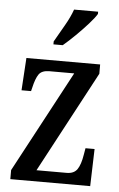

<svg xmlns="http://www.w3.org/2000/svg" viewBox="-54 -804 524 843"><g transform="rotate(5 207.5 -383.0)"><path d="M24 0V-40L263 -487H154Q120 -487 107 -468Q94 -449 85 -409L81 -393H39L48 -536H373V-495L135 -49H268Q300 -49 314.5 -70Q329 -91 336 -135L341 -164H381L376 0ZM161 -619Q182 -656 204 -694Q226 -732 238 -766H344V-756Q334 -739 309.5 -711.5Q285 -684 256 -655.5Q227 -627 202 -606H161Z"/></g></svg>

Font: Noto Serif Thai ExtraCondensed Medium
Style: Regular
Weight: 500
Width: 2
Designer: Monotype Design Team
Foundry: Monotype Imaging Inc.
Version: Version 2.002; ttfautohint (v1.8.4.7-5d5b)